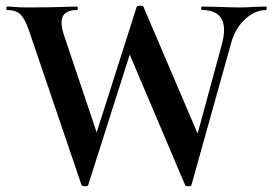

<svg xmlns="http://www.w3.org/2000/svg" viewBox="-20 -648 952 671"><path d="M470 -572 288 -1Q288 3 277 3Q266 3 265 -1L81 -542Q66 -585 50 -599Q34 -613 5 -613Q2 -613 2 -619Q2 -625 5 -625Q20 -625 26 -624Q46 -622 78 -622Q149 -622 209 -624Q226 -625 249 -625Q252 -625 252 -619Q252 -613 249 -613Q195 -613 195 -569Q195 -551 204 -524L326 -161L276 -54L458 -625Q461 -628 470 -628Q480 -628 481 -625L681 -157L636 -54L754 -488Q763 -520 763 -543Q763 -613 685 -613Q683 -613 683 -619Q683 -625 685 -625L741 -624Q791 -622 821 -622Q841 -622 867 -624L910 -625Q912 -625 912 -619Q912 -613 910 -613Q872 -613 837 -581.5Q802 -550 787 -495L649 -1Q649 3 638 3Q628 3 627 -1L425 -477Z"/></svg>

Font: Cormorant Infant
Style: Bold
Weight: 700
Designer: Christian Thalmann (Catharsis Fonts)
Foundry: Catharsis Fonts
Version: Version 4.000